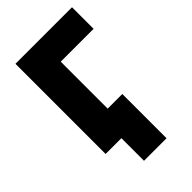

<svg xmlns="http://www.w3.org/2000/svg" viewBox="-260 -789 1054 1054"><g transform="rotate(-45 267.5 -262.0)"><path d="M202 175.5V0H148.5V-168H377V175.5ZM79.5 0V-700H518.5V-532.5H263.5V0Z"/></g></svg>

Font: Geologica Roman ExtraBold
Style: Regular
Weight: 800
Designer: Sindre Bremnes, Frode Helland
Foundry: Monokrom Skriftforlag AS
Version: Version 1.010;gftools[0.9.28]